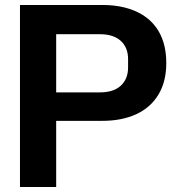

<svg xmlns="http://www.w3.org/2000/svg" viewBox="-20 -749 720 769"><path d="M60 0V-729H392Q439 -729 479 -719Q519 -709 550 -690Q581 -671 602.5 -643Q624 -615 635 -578.5Q646 -542 646 -497Q646 -422 614.5 -370Q583 -318 525.5 -291.5Q468 -265 390 -265H189V-379H380Q435 -379 464 -406Q493 -433 493 -479V-512Q493 -559 463.5 -585.5Q434 -612 380 -612H205V0Z"/></svg>

Font: Hubot Sans Condensed ExtraLight SemiBold
Style: Regular
Weight: 600
Version: Version 2.000